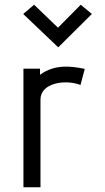

<svg xmlns="http://www.w3.org/2000/svg" viewBox="-20 -791 443 811"><path d="M151 0V-371C151 -441 256 -457 320 -432L338 -500C285 -511 212 -522 149 -475V-501H79V0ZM368 -732 321 -771 225 -674 124 -771 78 -732 226 -591Z"/></svg>

Font: Advent Pro
Style: Medium
Weight: 500
Designer: Andreas Kalpakidis
Foundry: Andreas Kalpakidis
Version: Version 2.002 2008